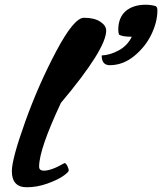

<svg xmlns="http://www.w3.org/2000/svg" viewBox="-20 -775 684 810"><path d="M409 -541Q446 -543 482 -563Q518 -583 536 -620Q496 -620 482 -629Q479 -638 479 -650Q479 -700 510 -728Q542 -755 594 -755Q618 -755 637 -749Q644 -745 644 -731Q644 -683 619 -630.5Q594 -578 546.5 -539Q499 -500 443 -500Q409 -500 409 -541ZM165 -55Q197 -55 252 -87Q258 -87 264 -75Q270 -63 270 -56Q270 -49 246.5 -32.5Q223 -16 179.5 -0.5Q136 15 93 15Q30 15 30 -53Q30 -104 86 -260.5Q142 -417 217 -558.5Q292 -700 334 -700Q378 -700 403 -683.5Q428 -667 428 -646Q428 -568 237 -341Q145 -145 145 -72Q145 -55 165 -55Z"/></svg>

Font: Clara
Style: Regular
Weight: 400
Designer: Proyecto DEMO
Foundry: Proyecto DEMO
Version: Version 1.002